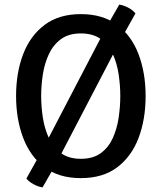

<svg xmlns="http://www.w3.org/2000/svg" viewBox="-20 -757 699 830"><path d="M438.5 -637.5 495.5 -737Q514.5 -734.5 534.5 -723.8Q554.5 -713 565.5 -699L498.5 -579L221 -46.5L164 53Q145.5 50.5 125.2 39.5Q105 28.5 94 15L161 -105ZM158 -342Q158 -296.5 165.2 -248.8Q172.5 -201 191.2 -160.5Q210 -120 243.5 -95.2Q277 -70.5 329.5 -70.5Q382.5 -70.5 416 -95.2Q449.5 -120 467.8 -160.5Q486 -201 493 -248.8Q500 -296.5 500 -342Q500 -387.5 493 -435Q486 -482.5 467.8 -522.8Q449.5 -563 416 -587.8Q382.5 -612.5 329.5 -612.5Q277 -612.5 243.5 -587.8Q210 -563 191.2 -522.8Q172.5 -482.5 165.2 -435Q158 -387.5 158 -342ZM49.5 -342Q49.5 -442.5 80 -522.5Q110.5 -602.5 172.5 -649.2Q234.5 -696 329.5 -696Q425 -696 487 -649Q549 -602 579.2 -521.8Q609.5 -441.5 609.5 -342Q609.5 -241.5 579.2 -161.2Q549 -81 487 -34Q425 13 329.5 13Q234 13 172 -34.2Q110 -81.5 79.8 -162Q49.5 -242.5 49.5 -342Z"/></svg>

Font: Signika
Style: Regular
Weight: 400
Designer: Anna Giedry
Foundry: Anna Giedry
Version: Version 2.001